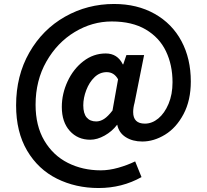

<svg xmlns="http://www.w3.org/2000/svg" viewBox="-20 -855 1039 966"><path d="M61 -325Q61 -474 127.5 -590.5Q194 -707 307 -771Q420 -835 554 -835Q670 -835 758 -785.5Q846 -736 893 -648Q940 -560 940 -445Q940 -350 903.5 -281Q867 -212 810.5 -177.5Q754 -143 696 -143Q647 -143 612.5 -165Q578 -187 570 -227H569Q544 -194 506.5 -173Q469 -152 434 -152Q371 -152 331 -196.5Q291 -241 291 -317Q291 -383 320 -445.5Q349 -508 399.5 -547Q450 -586 512 -586Q571 -586 598 -531H600L616 -578H705L657 -338Q650 -313 650 -291Q650 -233 709 -233Q745 -233 776.5 -259Q808 -285 828 -332.5Q848 -380 848 -441Q848 -528 815 -597Q782 -666 713.5 -706.5Q645 -747 542 -747Q444 -747 356 -694Q268 -641 213.5 -545.5Q159 -450 159 -328Q159 -222 203 -147.5Q247 -73 321.5 -35.5Q396 2 487 2Q529 2 575 -11Q621 -24 660 -43L692 36Q594 91 476 91Q361 91 266.5 44Q172 -3 116.5 -97Q61 -191 61 -325ZM546 -299 574 -456Q554 -492 517 -492Q482 -492 455.5 -466.5Q429 -441 414 -401.5Q399 -362 399 -325Q399 -284 416 -264Q433 -244 464 -244Q484 -244 503.5 -256.5Q523 -269 546 -299Z"/></svg>

Font: Sinter Bold
Style: Regular
Weight: 700
Foundry: Adobe & rsms
Version: Version 1.000